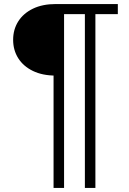

<svg xmlns="http://www.w3.org/2000/svg" viewBox="-20 -720 638 950"><path d="M245 210V-365L256 -346Q190 -346 142.8 -369Q95.5 -392 70.2 -432Q45 -472 45 -523Q45 -574 70.2 -614Q95.5 -654 142.8 -677Q190 -700 256 -700H563V-650H452V210H400V-650H297V210Z"/></svg>

Font: Geologica Cursive Thin
Style: Regular
Weight: 250
Designer: Sindre Bremnes, Frode Helland
Foundry: Monokrom Skriftforlag AS
Version: Version 1.010;gftools[0.9.28]